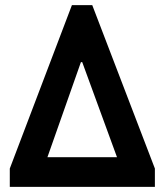

<svg xmlns="http://www.w3.org/2000/svg" viewBox="-20 -725 640 745"><path d="M18 0V-71L259 -705H338L581 -71V0ZM164 -115H434L299 -484H294Z"/></svg>

Font: PT Mono
Style: Bold
Weight: 700
Monospace: yes
Designer: A.Korolkova, I.Chaeva
Foundry: ParaType Ltd
Version: Version 1.000 OFL